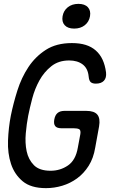

<svg xmlns="http://www.w3.org/2000/svg" viewBox="-20 -964 640 994"><path d="M396 -270Q399 -290 390 -295Q381 -300 361 -300H298Q275 -300 266 -311Q257 -322 261 -345Q265 -368 278 -379Q291 -390 314 -390H427Q468 -390 484 -370.5Q500 -351 493 -310L473 -200Q464 -145 439 -105.5Q414 -66 379 -40.5Q344 -15 302.5 -2.5Q261 10 218 10Q140 10 97.5 -25.5Q55 -61 37 -115.5Q19 -170 21.5 -236.5Q24 -303 36 -365Q49 -429 70 -495.5Q91 -562 127 -616.5Q163 -671 217.5 -706Q272 -741 352 -741Q393 -741 423.5 -731.5Q454 -722 476 -702.5Q498 -683 511 -655Q524 -627 529 -589Q532 -561 518 -546Q504 -531 476 -531Q459 -531 450 -538.5Q441 -546 439 -568Q435 -610 408 -630.5Q381 -651 338 -651Q283 -651 245.5 -621Q208 -591 184 -547.5Q160 -504 147 -454.5Q134 -405 126 -365Q118 -324 113.5 -274Q109 -224 118 -181Q127 -138 155.5 -109Q184 -80 242 -80Q292 -80 332 -107.5Q372 -135 383 -200ZM364 -816Q331 -816 315 -833.5Q299 -851 304 -880Q309 -909 331 -926.5Q353 -944 386 -944Q419 -944 435 -926.5Q451 -909 446 -880Q441 -851 419 -833.5Q397 -816 364 -816Z"/></svg>

Font: Maple Mono
Style: Italic
Weight: 400
Italic angle: -10°
Monospace: yes
Designer: subframe7536
Version: Version 7.300